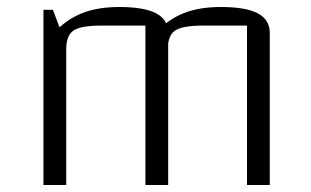

<svg xmlns="http://www.w3.org/2000/svg" viewBox="-20 -528 889 548"><path d="M104 0V-500H131L150 -450Q183 -480 224 -494Q265 -508 321 -508Q391 -508 425.5 -490Q460 -472 460 -434V0H395V-455H270Q211 -455 190 -441Q169 -427 169 -387V0ZM395 0V-500L440 -450Q473 -480 514 -494Q555 -508 611 -508Q681 -508 715.5 -490Q750 -472 750 -434V0H685V-455H560Q501 -455 480 -441Q459 -427 459 -387V0Z"/></svg>

Font: Changa ExtraLight
Style: Regular
Weight: 250
Designer: Eduardo Rodriguez Tunni
Foundry: Eduardo Rodriguez Tunni
Version: Version 3.002; ttfautohint (v1.8.2)